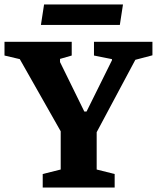

<svg xmlns="http://www.w3.org/2000/svg" viewBox="-38 -834 698 854"><path d="M152 0V-60L232 -80V-250L50 -571L-18 -587V-648H281V-587L229 -572V-558L337 -338H347L460 -566V-571L380 -587V-648H640V-588L564 -568L392 -246V-80L472 -60V0ZM144 -723 158 -814H509L495 -723Z"/></svg>

Font: Faustina ExtraBold
Style: Regular
Weight: 800
Designer: Alfonso Garcia
Foundry: http://www.omnibus-type.com
Version: Version 1.200